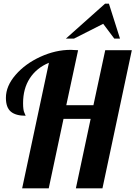

<svg xmlns="http://www.w3.org/2000/svg" viewBox="-20 -1020 734 1040"><path d="M549 -1000H570L630 -811H599L539 -891L381 -811H337ZM245 -680Q178 -652 141.5 -596Q105 -540 105 -461Q105 -424 112 -409.5Q119 -395 119 -393Q65 -393 38.5 -415.5Q12 -438 12 -490Q12 -554 64.5 -614.5Q117 -675 199 -712.5Q281 -750 363 -750Q377 -750 403 -748L339 -450H486L550 -748H694L535 0H391L471 -376H324L244 0H100Z"/></svg>

Font: Lobster
Style: Regular
Weight: 400
Designer: Impallari Type
Foundry: Impallari Type
Version: Version 2.100